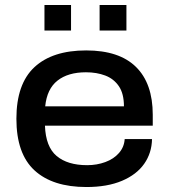

<svg xmlns="http://www.w3.org/2000/svg" viewBox="-20 -741 681 773"><path d="M159 -618V-721H266V-618ZM381 -618V-721H489V-618ZM328 12Q192 12 119 -55Q46 -122 46 -263Q46 -403 118.5 -470.5Q191 -538 327 -538Q460 -538 527.5 -471.5Q595 -405 595 -279V-235H161Q164 -150 208 -113Q252 -76 331 -76Q370 -76 404 -88.5Q438 -101 459 -125Q480 -149 482 -181H592Q591 -125 560.5 -81.5Q530 -38 471 -13Q412 12 328 12ZM162 -313H479Q479 -364 458.5 -394Q438 -424 403.5 -437Q369 -450 326 -450Q254 -450 211.5 -416.5Q169 -383 162 -313Z"/></svg>

Font: Archivo SemiExpanded Medium
Style: Regular
Weight: 500
Width: 6
Designer: Hector Gatti
Foundry: Omnibus-Type
Version: Version 2.001; ttfautohint (v1.8.3)